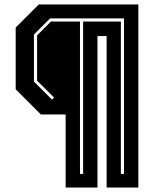

<svg xmlns="http://www.w3.org/2000/svg" viewBox="-20 -720 708 857"><path d="M273 117V-209H162.5L50 -321.5V-597L153 -700H597.5V117H456V-559H415V117ZM337 56.5H351V-624H519.5V56.5H533.5V-638H203.5L131.5 -566V-356L212.5 -275L221 -285L145.5 -360V-562L207.5 -624H337Z"/></svg>

Font: Tourney Condensed Regular
Style: Bold
Weight: 700
Width: 3
Designer: Tyler Finck
Foundry: Etcetera Type Co
Version: Version 1.010; ttfautohint (v1.8.3)